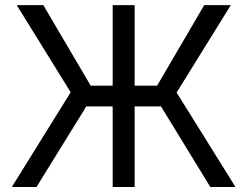

<svg xmlns="http://www.w3.org/2000/svg" viewBox="-20 -748 988 768"><path d="M518.6 -727.5V0H430.7V-727.5ZM27.3 0 262.7 -378.9 46.9 -727.5H153.3L342.8 -405.3H608.4L796.9 -727.5H903.3L686.5 -377.9L921.9 0H821.3L624 -322.3H325.2L126 0Z"/></svg>

Font: Inter V
Style: 
Weight: 400
Designer: Rasmus Andersson
Foundry: rsms
Version: Version 4.000;git-a3f224843